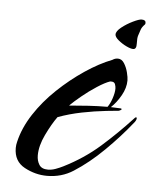

<svg xmlns="http://www.w3.org/2000/svg" viewBox="-38 -425 370 459"><g transform="rotate(5 147.0 -195.0)"><path d="M91 1Q63 1 37 -13Q11 -27 11 -59Q11 -63 11.5 -66.5Q12 -70 13 -74Q21 -108 42.5 -141Q64 -174 94.5 -203Q125 -232 158.5 -254.5Q192 -277 223 -289Q226 -291 229 -292Q232 -293 236 -293Q245 -293 251 -283.5Q257 -274 260 -262Q263 -250 263 -243Q263 -225 252.5 -206.5Q242 -188 229 -176Q235 -176 241 -175.5Q247 -175 253 -175Q255 -175 255 -173Q255 -172 253 -171Q251 -170 249 -169L219 -166Q191 -163 161 -157Q131 -151 104 -141Q91 -123 78 -96Q65 -69 65 -46Q65 -33 71 -23.5Q77 -14 92 -14Q101 -14 110.5 -17.5Q120 -21 128 -25Q176 -49 214 -82.5Q252 -116 288 -155Q290 -157 291 -157Q293 -157 293 -155Q293 -152 291 -148.5Q289 -145 287 -143Q260 -109 225 -74.5Q190 -40 154 -17Q126 1 91 1ZM129 -171Q152 -173 175 -174.5Q198 -176 221 -176Q227 -184 231.5 -197.5Q236 -211 236 -221Q236 -226 234 -231.5Q232 -237 225 -237H222Q210 -233 191.5 -221Q173 -209 156 -195Q139 -181 129 -171ZM270 -319Q264 -319 253.5 -324Q243 -329 234 -336.5Q225 -344 225 -350Q225 -358 237 -367.5Q249 -377 263.5 -384Q278 -391 284 -391Q294 -391 294 -384Q294 -381 293 -380Q286 -373 284 -367Q282 -361 279 -352Q277 -346 277.5 -332.5Q278 -319 270 -319Z"/></g></svg>

Font: Caramel
Style: Regular
Weight: 400
Designer: Robert E. Leuschke
Foundry: Robert E. Leuschke
Version: Version 1.010